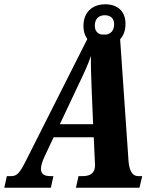

<svg xmlns="http://www.w3.org/2000/svg" viewBox="-56 -875 711 895"><path d="M193 -54H179C150 -54 135 -64 135 -88C135 -102 140 -120 152 -146L194 -235H381L386 -127C386 -120 387 -112 387 -105C387 -68 365 -54 329 -54H310L298 0H594L607 -54H589C554 -54 544 -92 542 -141L504 -692C520 -709 529 -733 529 -764C529 -826 488 -855 435 -855C378 -855 333 -822 333 -753C333 -728 340 -708 351 -693L68 -132C36 -68 24 -54 -5 -54H-24L-36 0H181ZM386 -755C386 -791 408 -804 433 -804C456 -804 476 -792 476 -762C476 -732 460 -718 440 -714H418C400 -717 386 -730 386 -755ZM307 -474C337 -537 351 -566 368 -614C367 -566 369 -524 371 -465L378 -296H223Z"/></svg>

Font: Noto Serif Condensed Extra
Style: Italic
Weight: 800
Width: 3
Italic angle: -12°
Designer: Monotype Design Team
Foundry: Monotype Imaging Inc.
Version: Version 1.901